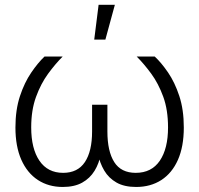

<svg xmlns="http://www.w3.org/2000/svg" viewBox="-20 -762 820 790"><path d="M238.3 7.3Q179.7 7.3 135.7 -21.5Q91.8 -50.3 67.6 -105Q43.5 -159.7 43.5 -237.3Q43.5 -310.1 62 -366.2Q80.6 -422.4 108.4 -463.1Q136.2 -503.9 163.1 -529.3H237.8Q207.5 -499 177.7 -458.3Q147.9 -417.5 128.2 -363.3Q108.4 -309.1 108.4 -237.8Q108.4 -150.4 142.3 -100.6Q176.3 -50.8 239.7 -50.8Q299.8 -50.8 329.3 -95.2Q358.9 -139.6 358.9 -221.2V-331.1H421.9V-221.2Q421.9 -139.6 450 -95.2Q478 -50.8 538.6 -50.8Q603.5 -50.8 637.5 -100.6Q671.4 -150.4 671.4 -237.8Q671.4 -310.1 651.6 -364.3Q631.8 -418.5 602.1 -459Q572.3 -499.5 542.5 -529.3H616.7Q643.6 -504.4 671.4 -463.9Q699.2 -423.3 717.8 -366.9Q736.3 -310.5 736.3 -237.3Q736.3 -159.2 712.2 -104.5Q688 -49.8 643.8 -21.2Q599.6 7.3 540 7.3Q491.2 7.3 459.2 -11Q427.2 -29.3 408.9 -60.3Q390.6 -91.3 382.8 -129.9H395Q388.2 -90.3 369.1 -59.3Q350.1 -28.3 318.1 -10.5Q286.1 7.3 238.3 7.3ZM367.7 -599.1 385.7 -742.2H452.6L413.6 -599.1Z"/></svg>

Font: Inter 24pt Light
Style: Regular
Weight: 300
Designer: Rasmus Andersson
Foundry: rsms
Version: Version 4.001;git-66647c0bb